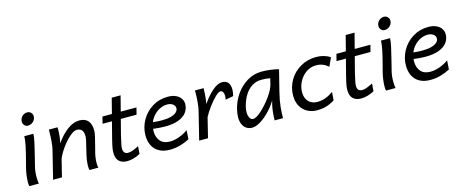

<svg xmlns="http://www.w3.org/2000/svg" viewBox="-42 -1294 4519 1892"><g transform="rotate(-15 2217.5 -348.0)"><path d="M250.5 -708Q273.9 -708 289.3 -692.1Q304.7 -676.3 304.7 -653.3Q304.7 -634.3 294.2 -617.2Q283.7 -600.1 265.9 -589.6Q248 -579.1 228 -579.1Q205.6 -579.1 190.9 -595Q176.3 -610.8 176.3 -633.3Q176.3 -652.3 186.3 -669.7Q196.3 -687 213.4 -697.5Q230.5 -708 250.5 -708ZM210.4 -261.7 188.5 -174.3Q175.8 -125 175.8 -66.4Q175.8 -30.8 181.6 0H84Q80.6 -16.6 80.6 -42.5Q80.6 -74.2 85.9 -113Q91.3 -151.9 101.1 -189.5L120.1 -262.2Q139.2 -334 151.4 -392.6Q163.6 -451.2 163.6 -488.3H256.3Q256.3 -459.5 243.9 -401.9Q231.4 -344.2 210.4 -261.7Z M693.8 -37.6Q693.8 -64 697.8 -99.1Q699.7 -116.2 706.8 -147.2Q713.9 -178.2 721.7 -210Q733.4 -255.9 740 -286.1Q746.6 -316.4 746.6 -332Q746.6 -374.5 729.5 -394.8Q712.4 -415 678.2 -415Q648.4 -415 605.7 -377.9Q563 -340.8 522.9 -285.6Q482.9 -230.5 461.9 -180.7L417 0H326.7L398.4 -290.5Q405.8 -319.8 409.9 -369.9Q414.1 -419.9 414.1 -469.2V-488.3H502.4Q503.4 -476.6 503.4 -467.3Q503.4 -436 498.8 -394.3Q494.1 -352.5 487.8 -328.1Q541 -405.8 602.8 -451.9Q664.6 -498 727.1 -498Q786.1 -498 815.2 -463.1Q844.2 -428.2 844.2 -363.8Q844.2 -341.8 835.4 -304Q826.7 -266.1 809.6 -200.2Q792 -135.7 789.1 -116.2Q783.2 -74.2 783.2 -49.8Q783.2 -18.6 788.1 0H697.8Q693.8 -20.5 693.8 -37.6Z M1081.1 12.2Q1028.8 12.2 999 -15.9Q969.2 -43.9 969.2 -104Q969.2 -125 972.7 -147Q977.1 -174.8 992.7 -238Q1008.3 -301.3 1036.1 -406.7H940.4L958 -476.1H1054.2L1094.2 -631.8H1184.6L1144.5 -476.1H1304.7L1287.1 -406.7H1126.5L1122.1 -389.6Q1099.1 -301.8 1085.9 -249.3Q1072.8 -196.8 1065.9 -159.2Q1061.5 -137.2 1061.5 -120.6Q1061.5 -96.2 1073 -80.8Q1084.5 -65.4 1111.3 -65.4Q1132.8 -65.4 1157.2 -74.5Q1181.6 -83.5 1221.2 -103L1215.3 -25.4Q1179.2 -5.9 1144.5 3.2Q1109.9 12.2 1081.1 12.2Z M1517.1 12.2Q1451.7 12.2 1407.2 -12.9Q1362.8 -38.1 1340.8 -82.8Q1318.8 -127.4 1318.8 -185.5Q1318.8 -266.1 1358.9 -338.1Q1398.9 -410.2 1469.7 -454.1Q1540.5 -498 1628.9 -498Q1678.2 -498 1711.9 -481.7Q1745.6 -465.3 1761.7 -439.7Q1777.8 -414.1 1777.8 -386.2Q1777.8 -339.8 1751.7 -302.5Q1725.6 -265.1 1670.2 -243.2Q1614.7 -221.2 1529.8 -221.2Q1477.1 -221.2 1408.2 -230Q1406.7 -218.3 1406.7 -205.1Q1406.7 -143.6 1439.5 -104.7Q1472.2 -65.9 1538.6 -65.9Q1583 -65.9 1632.6 -83.7Q1682.1 -101.6 1724.1 -131.8L1718.3 -40.5Q1674.8 -17.1 1623.5 -2.4Q1572.3 12.2 1517.1 12.2ZM1515.1 -288.1Q1568.8 -288.1 1606.7 -298.3Q1644.5 -308.6 1663.8 -326.7Q1683.1 -344.7 1683.1 -367.7Q1683.1 -393.1 1660.4 -409.4Q1637.7 -425.8 1603.5 -425.8Q1567.4 -425.8 1532 -409.4Q1496.6 -393.1 1468 -363Q1439.5 -333 1423.3 -293.5Q1471.7 -288.1 1515.1 -288.1Z M1816.9 0 1888.7 -290.5Q1896 -320.3 1900.4 -370.4Q1904.8 -420.4 1904.8 -469.2V-488.3H1992.7Q1992.7 -455.6 1989 -408.7Q1985.4 -361.8 1978 -329.6Q2028.8 -404.3 2083.3 -451.2Q2137.7 -498 2183.1 -498Q2225.1 -498 2244.4 -472.2Q2263.7 -446.3 2263.7 -402.8Q2263.7 -375 2253.9 -336.9L2173.3 -322.3Q2178.2 -342.3 2178.2 -361.3Q2178.2 -384.8 2169.2 -399.9Q2160.2 -415 2144 -415Q2125 -415 2090.3 -381.8Q2055.7 -348.6 2018.6 -298.6Q1981.4 -248.5 1957 -202.6L1907.2 0Z M2604 -157.7 2613.8 -196.3Q2585.9 -147.9 2540.5 -99.4Q2495.1 -50.8 2445.6 -19.3Q2396 12.2 2356.4 12.2Q2324.2 12.2 2299.3 -3.4Q2274.4 -19 2260.5 -49.3Q2246.6 -79.6 2246.6 -122.1Q2246.6 -155.3 2257.3 -201.2Q2274.9 -278.3 2321.5 -346.4Q2368.2 -414.6 2437 -456.3Q2505.9 -498 2586.4 -498Q2631.8 -498 2677.5 -491.9Q2723.1 -485.8 2759.3 -476.1L2703.6 -253.4Q2684.1 -174.8 2678.2 -113.8Q2672.4 -52.7 2672.4 0H2586.9Q2586.9 -35.2 2591.6 -81.5Q2596.2 -127.9 2604 -157.7ZM2564.5 -420.9Q2508.3 -420.9 2464.6 -392.1Q2420.9 -363.3 2391.8 -314.9Q2362.8 -266.6 2347.7 -206.1Q2340.3 -176.8 2340.3 -150.9Q2340.3 -114.7 2353 -91.6Q2365.7 -68.4 2386.7 -68.4Q2418.5 -68.4 2473.9 -118.4Q2529.3 -168.5 2577.6 -236.1Q2626 -303.7 2637.7 -351.6L2652.8 -412.6Q2616.2 -420.9 2564.5 -420.9Z M3017.6 12.2Q2962.9 12.2 2919.2 -12Q2875.5 -36.1 2850.6 -81.1Q2825.7 -126 2825.7 -186Q2825.7 -272 2867.4 -343.5Q2909.2 -415 2981.9 -456.5Q3054.7 -498 3143.1 -498Q3184.1 -498 3222.7 -486.6Q3261.2 -475.1 3283.7 -457L3245.1 -371.1Q3217.3 -395 3187 -407Q3156.7 -418.9 3120.1 -418.9Q3063.5 -418.9 3017.3 -386.2Q2971.2 -353.5 2945.3 -302.2Q2919.4 -251 2919.4 -198.2Q2919.4 -137.2 2952.4 -102.1Q2985.4 -66.9 3042.5 -66.9Q3085.4 -66.9 3125.5 -81.5Q3165.5 -96.2 3205.6 -124.5L3199.2 -40.5Q3154.3 -12.7 3112.8 -0.2Q3071.3 12.2 3017.6 12.2Z M3467.8 12.2Q3415.5 12.2 3385.7 -15.9Q3356 -43.9 3356 -104Q3356 -125 3359.4 -147Q3363.8 -174.8 3379.4 -238Q3395 -301.3 3422.9 -406.7H3327.1L3344.7 -476.1H3440.9L3481 -631.8H3571.3L3531.2 -476.1H3691.4L3673.8 -406.7H3513.2L3508.8 -389.6Q3485.8 -301.8 3472.7 -249.3Q3459.5 -196.8 3452.6 -159.2Q3448.2 -137.2 3448.2 -120.6Q3448.2 -96.2 3459.7 -80.8Q3471.2 -65.4 3498 -65.4Q3519.5 -65.4 3543.9 -74.5Q3568.4 -83.5 3607.9 -103L3602.1 -25.4Q3565.9 -5.9 3531.2 3.2Q3496.6 12.2 3467.8 12.2Z M3889.2 -708Q3912.6 -708 3928 -692.1Q3943.4 -676.3 3943.4 -653.3Q3943.4 -634.3 3932.9 -617.2Q3922.4 -600.1 3904.5 -589.6Q3886.7 -579.1 3866.7 -579.1Q3844.2 -579.1 3829.6 -595Q3814.9 -610.8 3814.9 -633.3Q3814.9 -652.3 3825 -669.7Q3835 -687 3852.1 -697.5Q3869.1 -708 3889.2 -708ZM3849.1 -261.7 3827.1 -174.3Q3814.5 -125 3814.5 -66.4Q3814.5 -30.8 3820.3 0H3722.7Q3719.2 -16.6 3719.2 -42.5Q3719.2 -74.2 3724.6 -113Q3730 -151.9 3739.7 -189.5L3758.8 -262.2Q3777.8 -334 3790 -392.6Q3802.2 -451.2 3802.2 -488.3H3895Q3895 -459.5 3882.6 -401.9Q3870.1 -344.2 3849.1 -261.7Z M4174.3 12.2Q4108.9 12.2 4064.5 -12.9Q4020 -38.1 3998 -82.8Q3976.1 -127.4 3976.1 -185.5Q3976.1 -266.1 4016.1 -338.1Q4056.2 -410.2 4127 -454.1Q4197.8 -498 4286.1 -498Q4335.4 -498 4369.1 -481.7Q4402.8 -465.3 4418.9 -439.7Q4435.1 -414.1 4435.1 -386.2Q4435.1 -339.8 4408.9 -302.5Q4382.8 -265.1 4327.4 -243.2Q4272 -221.2 4187 -221.2Q4134.3 -221.2 4065.4 -230Q4064 -218.3 4064 -205.1Q4064 -143.6 4096.7 -104.7Q4129.4 -65.9 4195.8 -65.9Q4240.2 -65.9 4289.8 -83.7Q4339.4 -101.6 4381.3 -131.8L4375.5 -40.5Q4332 -17.1 4280.8 -2.4Q4229.5 12.2 4174.3 12.2ZM4172.4 -288.1Q4226.1 -288.1 4263.9 -298.3Q4301.8 -308.6 4321 -326.7Q4340.3 -344.7 4340.3 -367.7Q4340.3 -393.1 4317.6 -409.4Q4294.9 -425.8 4260.7 -425.8Q4224.6 -425.8 4189.2 -409.4Q4153.8 -393.1 4125.2 -363Q4096.7 -333 4080.6 -293.5Q4128.9 -288.1 4172.4 -288.1Z"/></g></svg>

Font: Lesson One
Style: Italic
Weight: 400
Italic angle: -14°
Designer: But Ko, Victor Gaultney, Annie Olsen, Julie Remington, Don Collingsworth, Eric Hays, Becca Hirsbrunner
Version: Version 1.100